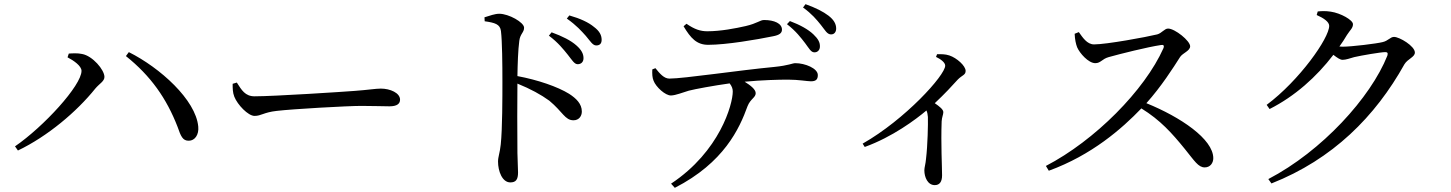

<svg xmlns="http://www.w3.org/2000/svg" viewBox="-20 -830 6960 921"><path d="M304 -555C333 -540 371 -514 371 -490C371 -420 189 -222 52 -128L66 -108C208 -176 348 -294 437 -405C457 -429 481 -440 481 -461C481 -495 424 -562 374 -571C352 -576 326 -574 310 -573ZM886 -155C914 -155 935 -183 931 -223C919 -351 748 -505 598 -580L584 -561C703 -466 779 -358 832 -221C847 -178 856 -154 886 -155Z M1116 -434 1096 -428C1096 -407 1096 -386 1104 -366C1119 -328 1170 -274 1201 -274C1233 -274 1245 -291 1307 -298C1382 -307 1647 -322 1713 -322C1777 -322 1812 -320 1848 -320C1884 -320 1899 -332 1899 -352C1899 -384 1852 -405 1807 -405C1782 -405 1749 -399 1682 -394C1632 -390 1295 -368 1201 -368C1156 -368 1139 -398 1116 -434Z M2704 -567C2724 -542 2735 -522 2751 -522C2768 -522 2779 -533 2779 -551C2779 -571 2770 -590 2745 -612C2718 -636 2678 -656 2626 -675L2613 -659C2658 -625 2683 -593 2704 -567ZM2790 -658C2812 -632 2823 -612 2840 -612C2857 -612 2866 -621 2866 -639C2866 -661 2856 -681 2829 -701C2804 -722 2764 -741 2711 -756L2699 -741C2747 -707 2769 -681 2790 -658ZM2304 -747 2305 -728C2354 -721 2379 -714 2383 -681C2389 -633 2390 -520 2390 -438C2390 -367 2390 -212 2382 -137C2378 -97 2369 -78 2369 -55C2369 -9 2389 45 2428 45C2455 45 2465 31 2465 -3C2465 -18 2463 -49 2462 -96C2461 -197 2461 -352 2462 -429C2526 -403 2575 -376 2615 -347C2680 -293 2690 -253 2731 -253C2757 -253 2771 -273 2771 -295C2771 -332 2744 -358 2710 -380C2655 -414 2559 -447 2462 -465C2463 -522 2465 -590 2471 -634C2475 -668 2494 -674 2494 -697C2494 -723 2420 -764 2375 -764C2354 -764 2330 -755 2304 -747Z M3842 -623C3861 -598 3870 -579 3886 -579C3901 -578 3913 -590 3913 -606C3914 -627 3904 -644 3882 -665C3857 -689 3817 -711 3769 -729L3755 -714C3798 -681 3822 -649 3842 -623ZM3918 -710C3938 -685 3947 -666 3965 -665C3982 -664 3991 -677 3991 -693C3991 -715 3980 -735 3954 -755C3929 -774 3894 -792 3844 -810L3832 -794C3874 -764 3897 -736 3918 -710ZM3688 -656C3720 -662 3731 -672 3731 -688C3731 -717 3695 -734 3645 -734C3626 -734 3613 -718 3557 -705C3509 -694 3437 -680 3373 -680C3340 -680 3312 -689 3273 -716L3259 -704C3293 -647 3322 -615 3377 -615C3464 -615 3610 -640 3688 -656ZM3217 71C3453 -50 3527 -213 3566 -321C3580 -356 3605 -362 3605 -383C3605 -401 3581 -420 3552 -438C3636 -446 3715 -448 3760 -448C3811 -448 3852 -440 3870 -440C3894 -440 3903 -449 3903 -470C3903 -502 3842 -527 3795 -527C3781 -527 3764 -516 3695 -509C3525 -493 3260 -453 3191 -453C3165 -453 3145 -477 3124 -503L3109 -497C3108 -475 3109 -457 3115 -443C3126 -413 3172 -371 3199 -372C3223 -373 3253 -386 3284 -395C3315 -403 3402 -419 3480 -430C3491 -416 3495 -404 3495 -391C3495 -330 3433 -104 3199 51Z M4470 -557C4491 -547 4514 -531 4514 -515C4514 -469 4322 -257 4118 -141L4128 -125C4261 -173 4373 -257 4424 -300C4428 -291 4430 -282 4431 -269C4432 -235 4430 -134 4422 -68C4420 -43 4414 -27 4414 -13C4414 20 4430 58 4464 58C4487 58 4499 42 4499 11C4499 -30 4493 -141 4497 -248C4498 -268 4505 -280 4505 -292C4505 -305 4487 -319 4464 -335C4511 -379 4548 -419 4575 -449C4596 -470 4612 -470 4612 -490C4612 -514 4570 -552 4534 -564C4513 -571 4494 -570 4475 -570Z M5135 -668C5136 -641 5141 -618 5147 -603C5159 -575 5201 -527 5234 -527C5260 -527 5266 -547 5298 -556C5351 -571 5487 -605 5549 -614C5560 -616 5566 -613 5561 -599C5471 -397 5232 -156 4997 -34L5011 -11C5217 -86 5362 -213 5455 -310C5546 -254 5602 -191 5663 -116C5710 -58 5728 -27 5759 -27C5786 -27 5800 -49 5800 -71C5800 -163 5642 -269 5479 -335C5550 -414 5608 -505 5641 -557C5654 -576 5689 -586 5689 -608C5689 -634 5616 -693 5583 -693C5566 -693 5553 -671 5531 -665C5478 -652 5287 -617 5228 -617C5194 -617 5173 -651 5155 -676Z M6064 29 6079 50C6373 -66 6577 -271 6717 -522C6733 -548 6767 -556 6767 -578C6767 -609 6693 -653 6667 -653C6649 -653 6639 -634 6612 -628C6585 -621 6464 -606 6420 -606L6405 -607C6418 -625 6430 -643 6441 -662C6457 -687 6470 -695 6470 -714C6470 -734 6411 -767 6364 -774C6338 -778 6319 -777 6301 -775L6296 -758C6330 -743 6356 -725 6356 -706C6356 -647 6213 -444 6056 -327L6070 -307C6191 -368 6295 -461 6376 -567C6394 -553 6409 -543 6420 -543C6436 -543 6455 -550 6476 -556C6510 -564 6604 -580 6625 -580C6635 -580 6639 -576 6635 -563C6555 -362 6321 -105 6064 29Z"/></svg>

Font: Noto Serif TC Medium
Style: Regular
Weight: 500
Designer: Ryoko NISHIZUKA 西塚涼子 (kana & ideographs); Frank Grießhammer (Latin, Greek & Cyrillic); Wenlong ZHANG 张文龙 (bopomofo); San
Foundry: Adobe
Version: Version 2.001;hotconv 1.1.0;makeotfexe 2.6.0